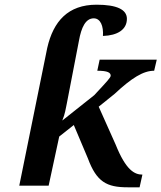

<svg xmlns="http://www.w3.org/2000/svg" viewBox="-20 -790 687 817"><path d="M523 7H574L586 -47C553 -47 516 -65 472 -175L400 -336L467 -390C541 -459 590 -489 636 -489L647 -536H404L394 -489C438 -489 451 -481 451 -468C451 -460 436 -444 381 -385L245 -277C257 -305 260 -330 264 -348L316 -617C326 -673 344 -712 379 -712C408 -712 421 -678 418 -637C480 -639 520 -664 520 -710C520 -749 478 -770 391 -770C270 -770 207 -700 181 -586L62 0H187L232 -209L294 -258L354 -116C391 -16 434 7 523 7Z"/></svg>

Font: Noto Serif Semi
Style: Italic
Weight: 600
Italic angle: -12°
Designer: Monotype Design Team
Foundry: Monotype Imaging Inc.
Version: Version 1.901